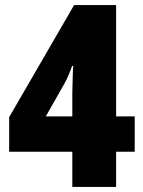

<svg xmlns="http://www.w3.org/2000/svg" viewBox="-20 -734 562 754"><path d="M509 -138H436V0H264V-138H16V-274L271 -714H436V-277H509ZM264 -370Q264 -376 264.5 -392.5Q265 -409 265.5 -427.5Q266 -446 266.5 -460Q267 -474 268 -475H263Q250 -436 232 -404L160 -277H264Z"/></svg>

Font: Noto Sans Khmer UI Condensed Black
Style: Regular
Weight: 900
Width: 3
Designer: Danh Hong and the Monotype Design Team
Foundry: Monotype Imaging Inc.
Version: Version 2.002; ttfautohint (v1.8.4.7-5d5b)